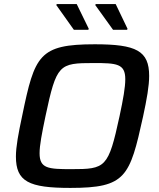

<svg xmlns="http://www.w3.org/2000/svg" viewBox="-20 -913 778 941"><path d="M342 -767H413L415 -772L356 -893H258L256 -888ZM534 -767H603L605 -772L547 -893H449L447 -888ZM325 8C597 8 616 -46 681 -341C700 -429 711 -492 711 -541C711 -664 648 -696 445 -696C171 -696 150 -642 89 -347C70 -258 58 -194 58 -146C58 -23 121 8 325 8ZM329 -84C216 -84 174 -87 174 -162C174 -201 185 -258 203 -344C257 -598 269 -604 439 -604C552 -604 594 -601 594 -525C594 -485 584 -428 566 -344C511 -90 498 -84 329 -84Z"/></svg>

Font: Saira UNSAM Medium Italic
Style: Regular
Weight: 500
Italic angle: -12°
Designer: Hector Gatti with collaboration of the Omnibus-Type team
Foundry: Omnibus-Type
Version: Version 0.072;PS 000.072;hotconv 1.0.88;makeotf.lib2.5.64775